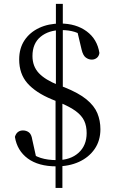

<svg xmlns="http://www.w3.org/2000/svg" viewBox="-20 -838 590 984"><path d="M269.5 14.6Q177.1 14.6 122.4 -25.7Q67.7 -66 56.4 -136.5Q61.5 -153.8 72.3 -161.6Q83 -169.5 97.3 -169.5Q115.2 -169.5 128.3 -159.5Q141.3 -149.5 145.3 -122.6L168 -20.3L115.4 -69.3Q153.2 -40 188.6 -28.7Q224 -17.4 272.1 -17.4Q341 -17.4 382.6 -54.9Q424.1 -92.4 424.1 -155.8Q424.1 -192.1 411.7 -218.7Q399.3 -245.4 369.1 -268Q338.9 -290.5 284.6 -313.1L245.2 -329.1Q163.1 -363.2 120.7 -411.2Q78.3 -459.3 78.3 -533.2Q78.3 -590.4 105.6 -631.5Q132.9 -672.5 180.9 -695Q228.8 -717.4 289.6 -717.4Q369.7 -717.4 424 -677.5Q478.4 -637.6 489.5 -566.4Q486.9 -549.6 475.9 -541.1Q464.9 -532.5 450.5 -532.5Q434.1 -532.5 419.8 -543Q405.5 -553.5 398.3 -583.5L374.4 -684.2L430.5 -636.1Q394.2 -664.8 363.5 -674.3Q332.7 -683.8 295.7 -683.8Q229.5 -683.8 187.9 -649.5Q146.4 -615.2 146.4 -550.9Q146.4 -498.1 179.1 -463.3Q211.7 -428.5 280.1 -401.7L309.3 -391.1Q382.6 -361.9 423 -328.8Q463.3 -295.7 479 -257.7Q494.6 -219.8 494.6 -175.8Q494.6 -117.2 465 -74.3Q435.3 -31.5 384.7 -8.4Q334.1 14.6 269.5 14.6ZM264.7 125.3V-355.5H299.8V125.3ZM266.5 -355.5V-818.3H301.9V-355.5Z"/></svg>

Font: Noto Serif TC
Style: Regular
Weight: 200
Designer: Ryoko NISHIZUKA 西塚涼子 (kana & ideographs); Frank Grießhammer (Latin, Greek & Cyrillic); Wenlong ZHANG 张文龙 (bopomofo); San
Foundry: Adobe
Version: Version 2.001;hotconv 1.1.0;makeotfexe 2.6.0